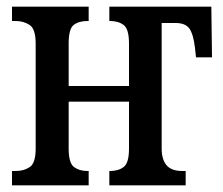

<svg xmlns="http://www.w3.org/2000/svg" viewBox="-20 -556 668 576"><path d="M16 0V-43H27Q52 -43 69.5 -55Q87 -67 87 -110V-425Q87 -469 69 -481Q51 -493 27 -493H16V-536H246V-493H243Q217 -493 201.5 -481.5Q186 -470 186 -426V-298H367V-425Q367 -469 351 -481Q335 -493 310 -493H308V-536H614L616 -384H568L565 -412Q560 -454 548 -470.5Q536 -487 507 -487H465V-110Q465 -78 479.5 -60.5Q494 -43 527 -43H537V0H308V-43H310Q335 -43 351 -55Q367 -67 367 -110V-251H186V-110Q186 -67 202 -55Q218 -43 242 -43H246V0Z"/></svg>

Font: Noto Serif ExtraCondensed Medium
Style: Regular
Weight: 500
Width: 2
Designer: Monotype Design Team
Foundry: Monotype Imaging Inc.
Version: Version 2.015